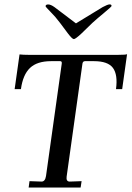

<svg xmlns="http://www.w3.org/2000/svg" viewBox="-20 -844 592 864"><path d="M402.8 -568.8H362.8Q353 -568.8 351.1 -558.1L279.8 -48.8Q276.9 -26.9 293.9 -26.9L347.2 -28.8L342.8 0H108.9L112.8 -28.8L167 -26.9Q183.1 -26.9 187 -51.8L257.8 -557.1Q259.8 -569.3 250 -568.8H210Q147 -568.8 115 -538.3Q83 -507.8 74.2 -442.9H45.9L67.9 -599.1Q84 -597.2 107.9 -597.2H512.2Q545.9 -597.2 551.8 -600.1L529.8 -442.9H502Q510.7 -507.8 488.3 -538.3Q465.8 -568.8 402.8 -568.8ZM481.9 -816.9Q481.9 -814 449.5 -787.1Q417 -760.3 396 -741.2L346.2 -692.9Q319.3 -668 312.3 -668Q305.2 -668 286.1 -692.9L250 -741.2Q230 -768.1 207.5 -790.5Q185.1 -813 185.1 -815.9Q185.1 -823.7 196.5 -824Q208 -824.2 225.1 -812L321.8 -738.8L441.9 -812Q464.4 -824.2 473.4 -824.2Q482.4 -824.2 481.9 -816.9Z"/></svg>

Font: Unna-Italic
Style: Italic
Weight: 400
Italic angle: -8°
Designer: Jorge de Buen U.
Foundry: Omnibus-Type
Version: Version 2.006;PS 002.006;hotconv 1.0.70;makeotf.lib2.5.58329